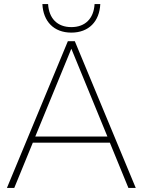

<svg xmlns="http://www.w3.org/2000/svg" viewBox="-20 -922 700 942"><path d="M610 0H646L347 -720H313L14 0H50L141 -222H519ZM153 -252 330 -683 507 -252ZM188 -902C192 -817 244 -762 330 -762C416 -762 468 -817 472 -902H444C440 -831 398 -789 330 -789C262 -789 220 -831 216 -902Z"/></svg>

Font: Aspekta 100
Style: Regular
Weight: 100
Designer: Ivo Dolenc
Version: Version 2.000